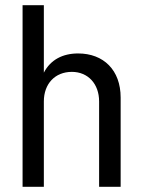

<svg xmlns="http://www.w3.org/2000/svg" viewBox="-20 -720 548 740"><path d="M67 0H149V-329C149 -397 192 -443 257 -443C319 -443 362 -397 362 -329V0H445V-344C445 -450 379 -514 281 -514C222 -514 175 -490 149 -440V-700H67Z"/></svg>

Font: Vanilla Cream Book
Style: Regular
Weight: 400
Designer: Jeremy Tribby, Jinavaṁso
Foundry: Tribby Type
Version: Version 1.422;Glyphs 3.1.2 (3151)